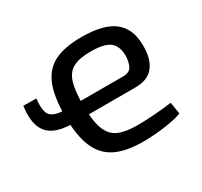

<svg xmlns="http://www.w3.org/2000/svg" viewBox="-114 -647 847 807"><g transform="rotate(-30 310.0 -243.5)"><path d="M370 12Q286 12 235 -13.5Q184 -39 160.5 -95.5Q137 -152 137 -245Q137 -341 160.5 -396.5Q184 -452 233.5 -475.5Q283 -499 361 -499Q471 -499 520.5 -459Q570 -419 570 -340Q571 -275 543 -238.5Q515 -202 454 -202H151Q96 -202 61 -219Q26 -236 12.5 -273Q-1 -310 7 -371L70 -370Q63 -309 81 -289Q99 -269 151 -268H432Q465 -268 475 -290.5Q485 -313 485 -340Q484 -387 457 -407Q430 -427 365 -427Q312 -427 281.5 -411.5Q251 -396 238.5 -357.5Q226 -319 226 -250Q226 -172 241.5 -131Q257 -90 291 -75Q325 -60 381 -60Q420 -60 466.5 -63.5Q513 -67 550 -72L559 -15Q536 -6 502.5 0Q469 6 433.5 9Q398 12 370 12Z"/></g></svg>

Font: Exo 2
Style: Regular
Weight: 400
Designer: Natanael Gama
Foundry: Natanael Gama
Version: Version 2.010